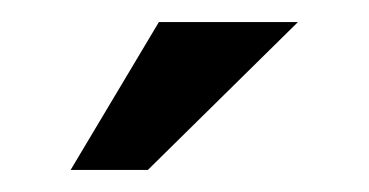

<svg xmlns="http://www.w3.org/2000/svg" viewBox="-20 -641 334 174"><path d="M250 -621 114 -487H44L124 -621Z"/></svg>

Font: Reem Kufi Fun Medium
Style: Regular
Weight: 500
Designer: Khaled Hosny
Version: Version 1.005